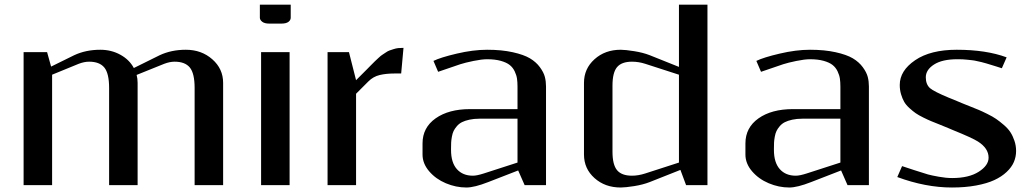

<svg xmlns="http://www.w3.org/2000/svg" viewBox="-20 -812 4518 842"><path d="M208.5 -484.4V0H83.5V-583.5H186.5L204.1 -520L305.2 -569.8Q356.4 -593.8 419.9 -593.8Q468.3 -593.8 507.8 -572Q547.4 -550.3 566.9 -513.7L680.2 -569.8Q731.4 -593.8 794.9 -593.8Q863.8 -593.8 911.1 -552Q958.5 -510.3 958.5 -448.7V0H833.5V-426.3Q833.5 -490.2 812.5 -515.9Q791.5 -541.5 745.6 -541.5Q724.6 -541.5 700.2 -532.2L579.1 -483.4Q583.5 -467.8 583.5 -448.7V0H458.5V-426.3Q458.5 -490.2 437.5 -515.9Q416.5 -541.5 370.6 -541.5Q349.6 -541.5 325.2 -532.2Z M1119.6 -791.5H1254.9V-734.4Q1254.9 -723.6 1244.9 -716.1Q1234.9 -708.5 1213.4 -708.5H1161.1Q1140.1 -708.5 1129.9 -716.6Q1119.6 -724.6 1119.6 -734.4ZM1125 0V-583.5H1250V0Z M1739.3 -489.7H1710Q1672.9 -489.7 1644.8 -482.9Q1616.7 -476.1 1595.7 -455.1L1541.5 -400.9V0H1416.5V-583.5H1510.3L1541.5 -460.4L1589.4 -508.3Q1592.8 -511.7 1606.7 -525.9Q1620.6 -540 1624 -543.2Q1627.4 -546.4 1639.2 -557.4Q1650.9 -568.4 1655.5 -571Q1660.2 -573.7 1670.7 -581.1Q1681.2 -588.4 1688 -590.6Q1694.8 -592.8 1705.6 -596.4Q1716.3 -600.1 1726.8 -601.1Q1737.3 -602.1 1749.5 -602.1Z M2116.2 -552.2Q2092.8 -552.2 2056.2 -544.7Q2019.5 -537.1 1998.5 -530.3L1901.4 -497.1L1880.9 -544.9Q1911.6 -560.1 1983.2 -576.9Q2054.7 -593.8 2116.2 -593.8Q2180.2 -593.8 2228.5 -583Q2276.9 -572.3 2304 -556.2Q2331.1 -540 2347.7 -517.3Q2364.3 -494.6 2369.4 -474.9Q2374.5 -455.1 2374.5 -433.1V0H2280.8L2252.4 -64.5L2121.6 -13.7Q2060.5 10.3 2025.4 10.3Q1979.5 10.3 1935.3 -8.3Q1891.1 -26.9 1862.1 -60.8Q1833 -94.7 1833 -134.3V-183.1Q1833 -252.4 1890.4 -293Q1947.8 -333.5 2041 -333.5H2249.5V-431.2Q2249.5 -451.7 2247.3 -467Q2245.1 -482.4 2237.1 -499.3Q2229 -516.1 2215.1 -527.1Q2201.2 -538.1 2176 -545.2Q2150.9 -552.2 2116.2 -552.2ZM2249.5 -291.5H2083Q2058.1 -291.5 2038.3 -287.1Q2018.6 -282.7 2005.6 -276.1Q1992.7 -269.5 1983.4 -258.5Q1974.1 -247.6 1969.2 -237.5Q1964.4 -227.5 1961.7 -212.4Q1959 -197.3 1958.5 -186.8Q1958 -176.3 1958 -160.6V-154.3Q1958 -99.1 1983.6 -70.3Q2009.3 -41.5 2053.7 -41.5Q2071.3 -41.5 2101.6 -51.3L2249.5 -99.1Z M3082.5 0H2988.8L2963.9 -66.9L2829.6 -13.7Q2799.8 -2 2761 4.2Q2722.2 10.3 2702.1 10.3Q2633.3 10.3 2587.2 -31Q2541 -72.3 2541 -134.3V-448.7Q2541 -510.7 2587.2 -552.2Q2633.3 -593.8 2702.1 -593.8Q2722.2 -593.8 2761 -587.6Q2799.8 -581.5 2829.6 -569.8L2957.5 -518.6V-791.5H3082.5ZM2957.5 -484.4 2809.6 -532.2Q2780.8 -541.5 2751.5 -541.5Q2706.1 -541.5 2686 -517.6Q2666 -493.7 2666 -436.5V-147Q2666 -89.8 2686 -65.7Q2706.1 -41.5 2751.5 -41.5Q2779.3 -41.5 2809.6 -51.3L2957.5 -99.1Z M3532.2 -552.2Q3508.8 -552.2 3472.2 -544.7Q3435.5 -537.1 3414.6 -530.3L3317.4 -497.1L3296.9 -544.9Q3327.6 -560.1 3399.2 -576.9Q3470.7 -593.8 3532.2 -593.8Q3596.2 -593.8 3644.5 -583Q3692.9 -572.3 3720 -556.2Q3747.1 -540 3763.7 -517.3Q3780.3 -494.6 3785.4 -474.9Q3790.5 -455.1 3790.5 -433.1V0H3696.8L3668.5 -64.5L3537.6 -13.7Q3476.6 10.3 3441.4 10.3Q3395.5 10.3 3351.3 -8.3Q3307.1 -26.9 3278.1 -60.8Q3249 -94.7 3249 -134.3V-183.1Q3249 -252.4 3306.4 -293Q3363.8 -333.5 3457 -333.5H3665.5V-431.2Q3665.5 -451.7 3663.3 -467Q3661.1 -482.4 3653.1 -499.3Q3645 -516.1 3631.1 -527.1Q3617.2 -538.1 3592 -545.2Q3566.9 -552.2 3532.2 -552.2ZM3665.5 -291.5H3499Q3474.1 -291.5 3454.3 -287.1Q3434.6 -282.7 3421.6 -276.1Q3408.7 -269.5 3399.4 -258.5Q3390.1 -247.6 3385.3 -237.5Q3380.4 -227.5 3377.7 -212.4Q3375 -197.3 3374.5 -186.8Q3374 -176.3 3374 -160.6V-154.3Q3374 -99.1 3399.7 -70.3Q3425.3 -41.5 3469.7 -41.5Q3487.3 -41.5 3517.6 -51.3L3665.5 -99.1Z M4155.8 -31.2Q4229 -31.2 4272.2 -58.8Q4315.4 -86.4 4315.4 -120.6Q4315.4 -161.6 4268.6 -191.4Q4243.2 -207.5 4161.1 -240.7Q4148.4 -246.1 4139.2 -250Q4127.9 -254.9 4102.8 -264.9Q4077.6 -274.9 4064.5 -280.3Q4051.3 -285.6 4029.5 -296.4Q4007.8 -307.1 3995.6 -315.7Q3983.4 -324.2 3968.3 -337.9Q3953.1 -351.6 3945.1 -365.7Q3937 -379.9 3931.4 -398.9Q3925.8 -418 3925.8 -439.5Q3925.8 -502 3993.2 -547.9Q4060.5 -593.8 4175.8 -593.8Q4304.7 -593.8 4394.5 -560.5L4373.5 -512.7Q4368.2 -514.6 4349.1 -520.5Q4330.1 -526.4 4325.4 -527.8Q4320.8 -529.3 4305.4 -533.9Q4290 -538.6 4284.4 -539.6Q4278.8 -540.5 4265.9 -543.7Q4252.9 -546.9 4245.1 -547.6Q4237.3 -548.3 4225.3 -549.8Q4213.4 -551.3 4201.9 -551.8Q4190.4 -552.2 4177.7 -552.2Q4112.3 -552.2 4076.2 -529.1Q4040 -505.9 4040 -473.1Q4040 -441.9 4058.6 -425.3Q4075.7 -410.6 4140.1 -383.8Q4146.5 -381.3 4159.7 -376Q4186.5 -364.7 4201.7 -358.4Q4209 -355.5 4233.4 -345.7Q4257.8 -335.9 4271.5 -330.3Q4285.2 -324.7 4309.3 -312.7Q4333.5 -300.8 4348.4 -290.5Q4363.3 -280.3 4381.8 -264.4Q4400.4 -248.5 4410.9 -232.4Q4421.4 -216.3 4428.7 -194.8Q4436 -173.3 4436 -149.9Q4436 -124.5 4426.3 -101.6Q4416.5 -78.6 4394.5 -57.9Q4372.6 -37.1 4340.3 -22.2Q4308.1 -7.3 4260.5 1.5Q4212.9 10.3 4154.8 10.3Q4039.1 10.3 3915 -35.6L3936 -83.5Q3946.3 -80.1 3990 -65.7Q4033.7 -51.3 4049.8 -46.9Q4065.9 -42.5 4097.4 -36.9Q4128.9 -31.2 4155.8 -31.2Z"/></svg>

Font: Resagnicto
Style: Bold
Weight: 700
Version: Version 0.9991